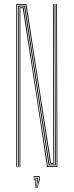

<svg xmlns="http://www.w3.org/2000/svg" viewBox="-20 -820 362 943"><path d="M60 0V-800H110L159.8 -473.8L230.5 -20H242L241 -477L240 -800H244L245 -477L246 -16H226.5L106 -796H64V0ZM68 0V-342.2V-792H103L223 -12H250L249 -477L248 -800H252L252.8 -477L254 -8H219L99 -788H72V-342.2V0ZM76 0V-342.2V-784H96L215 -4H258L256 -800H260L262 0H211L159.5 -343.8L92 -780H80V-342.2V0ZM160.8 103 171 65V49H145V45H175V65L163.2 103ZM151.2 103 155 65H145V61H159V65L153.5 103ZM156 103 163 65V57H145V53H167V65L158.2 103Z"/></svg>

Font: Big Shoulders Inline Display SC Thin
Style: Regular
Weight: 100
Designer: Patric King
Foundry: XO Type Co
Version: Version 2.002